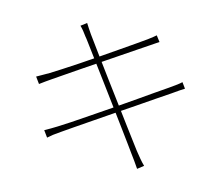

<svg xmlns="http://www.w3.org/2000/svg" viewBox="-85 -873 1170 1006"><g transform="rotate(-10 500.0 -370.0)"><path d="M419 -700Q416 -717 412 -732.5Q408 -748 403 -761L440 -769Q441 -756 444 -739.5Q447 -723 449 -708Q450 -703 457 -667.5Q464 -632 475 -576Q486 -520 499.5 -454.5Q513 -389 526.5 -323Q540 -257 551.5 -200.5Q563 -144 571 -107Q579 -70 580 -64Q585 -43 591 -20.5Q597 2 604 20L565 29Q561 6 557.5 -15Q554 -36 549 -58Q548 -65 540.5 -102.5Q533 -140 522 -196Q511 -252 497.5 -318Q484 -384 471 -449Q458 -514 446.5 -569Q435 -624 428 -659.5Q421 -695 419 -700ZM128 -539Q142 -540 160 -541.5Q178 -543 202 -545Q226 -548 267.5 -553.5Q309 -559 361 -567Q413 -575 468.5 -584Q524 -593 576 -602Q628 -611 670.5 -618Q713 -625 738 -630Q758 -634 769.5 -637Q781 -640 788 -642L796 -605Q790 -604 776 -602Q762 -600 745 -597Q720 -593 677.5 -586.5Q635 -580 583 -571.5Q531 -563 475.5 -554.5Q420 -546 367.5 -537.5Q315 -529 273 -522Q231 -515 206 -511Q188 -508 171.5 -505Q155 -502 136 -498ZM121 -255Q137 -256 157.5 -258Q178 -260 194 -262Q221 -265 267 -272Q313 -279 371.5 -288.5Q430 -298 492.5 -308Q555 -318 614.5 -328.5Q674 -339 723.5 -347.5Q773 -356 804 -361Q833 -366 849.5 -369.5Q866 -373 878 -377L885 -341Q874 -340 856 -337Q838 -334 810 -329Q775 -324 724.5 -315.5Q674 -307 615 -297.5Q556 -288 495 -278.5Q434 -269 378 -259.5Q322 -250 277 -243Q232 -236 206 -231Q180 -227 162.5 -223Q145 -219 129 -214Z"/></g></svg>

Font: Shanggu Sans SC VF
Style: Regular
Weight: 250
Designer: GuiWonder
Version: Version 1.021